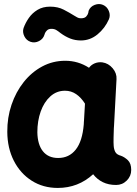

<svg xmlns="http://www.w3.org/2000/svg" viewBox="-20 -864 679 951"><path d="M555.2 52.2Q517.6 52.2 489.3 38.3Q460.9 24.4 441.4 -1Q367.2 66.9 266.1 66.9Q193.4 66.9 137 31Q80.6 -4.9 48.6 -67.6Q16.6 -130.4 16.1 -210.9Q15.6 -281.7 37.1 -345.2Q58.6 -408.7 97.7 -457.8Q136.7 -506.8 189.2 -534.9Q241.7 -563 303.2 -563Q367.2 -563 420.9 -528.3Q431.6 -543 449.2 -550.3Q466.8 -557.6 486.8 -555.2Q517.1 -550.8 538.1 -525.9Q559.1 -501 557.1 -471.7L544.9 -243.2Q544.4 -235.8 543.9 -228.5Q543 -207.5 542.5 -181.9Q542 -156.2 543 -143.6Q543.9 -125.5 550.8 -111.8Q557.6 -98.1 579.6 -92.3Q597.2 -85.9 613.5 -70.3Q629.9 -54.7 629.9 -22Q629.9 8.3 607.9 30.3Q585.9 52.2 555.2 52.2ZM268.1 -81.5Q322.3 -81.5 355.2 -123Q388.2 -164.6 395 -248.5Q395 -254.9 395.5 -260.3Q395.5 -263.2 396 -266.1L400.9 -350.6Q381.8 -380.9 357.2 -397.7Q332.5 -414.6 301.8 -414.6Q260.3 -414.6 229.2 -386.5Q198.2 -358.4 181.6 -311.8Q165 -265.1 165 -209Q166 -147.9 192.6 -114.7Q219.2 -81.5 268.1 -81.5ZM131.8 -656.7Q110.8 -663.6 100.6 -684.3Q90.3 -705.1 96.7 -725.1Q106 -751 122.8 -775.1Q139.6 -799.3 165.8 -815.2Q191.9 -831.1 228.5 -831.1Q266.6 -831.1 295.4 -816.2Q324.2 -801.3 346.7 -787.1Q356 -781.7 363 -777.6Q370.1 -773.4 380.9 -773.4Q398.9 -773.4 407 -782.2Q415 -791 417.2 -800.3Q419.4 -809.6 418.9 -810.5Q427.2 -831.5 449 -839.8Q470.7 -848.1 490.2 -839.8Q510.3 -831.1 519 -809.8Q527.8 -788.6 519.5 -768.6Q499.5 -723.6 462.9 -693.6Q426.3 -663.6 380.9 -663.6Q352.5 -663.6 328.1 -673.1Q303.7 -682.6 279.8 -700.2Q269 -709 259 -715.1Q249 -721.2 234.9 -721.2Q220.7 -721.2 212.9 -713.6Q205.1 -706.1 202.4 -698.7Q199.7 -691.4 200.2 -691.9Q193.8 -670.9 173.1 -660.4Q152.3 -649.9 131.8 -656.7Z"/></svg>

Font: Mikhak ExtraBold
Style: Regular
Weight: 800
Designer: Amin Abedi
Version: Version 3.3